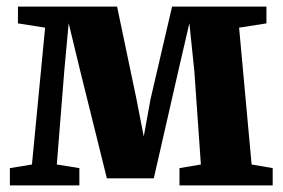

<svg xmlns="http://www.w3.org/2000/svg" viewBox="-20 -563 858 583"><path d="M10 0V-52.5L77 -63.5L117 -479L34.5 -492V-543H335.5L394.5 -261.5L416.5 -148.5L437 -261.5L502.5 -543H789V-492L706 -479L744 -63.5L808 -52.5V0H525V-52.5L590 -63.5L570 -348.5L555 -492.5L522 -350L447 -21.5H304.5L222.5 -352L188.5 -492.5L175.5 -351.5L152.5 -63.5L221 -52.5V0Z"/></svg>

Font: Merriweather 48pt ExtraBold
Style: Regular
Weight: 800
Version: Version 2.100